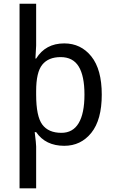

<svg xmlns="http://www.w3.org/2000/svg" viewBox="-20 -782 626 1040"><path d="M175.8 -464.8Q226.6 -546.9 328.1 -546.9Q418 -546.9 474.6 -476.6Q531.2 -406.2 531.2 -269.5Q531.2 -132.8 474.6 -62.5Q418 7.8 328.1 7.8Q226.6 7.8 175.8 -66.4H168Q175.8 -3.9 175.8 11.7V238.3H85.9V-761.7H175.8V-535.2L171.9 -464.8ZM175.8 -289.1V-269.5Q175.8 -152.3 209 -107.4Q242.2 -62.5 312.5 -62.5Q375 -62.5 406.2 -115.2Q437.5 -168 437.5 -269.5Q437.5 -371.1 406.2 -421.9Q375 -472.7 308.6 -472.7Q242.2 -472.7 209 -431.6Q175.8 -390.6 175.8 -289.1Z"/></svg>

Font: Droid Sans Fallback
Style: Regular
Weight: 400
Designer: Steve Matteson
Foundry: Ascender Corporation
Version: 3.00 (Khmer version)